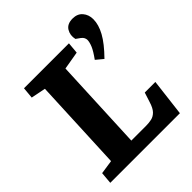

<svg xmlns="http://www.w3.org/2000/svg" viewBox="-213 -917 1051 1051"><g transform="rotate(-45 312.5 -391.0)"><path d="M38 -69 119 -81 143 -617 58 -634 64 -700H412L406 -634L301 -616L277 -82H390Q414 -82 434 -86.5Q454 -91 470 -107.5Q486 -124 497 -160L515 -216H597L571 0H32ZM489 -502 448 -536Q477 -576 487 -600.5Q497 -625 497 -642Q497 -649 493 -658Q489 -667 478 -675L454 -692Q446 -727 463 -754.5Q480 -782 522 -782Q559 -782 579.5 -758Q600 -734 600 -699Q600 -657 574 -609.5Q548 -562 489 -502Z"/></g></svg>

Font: Literata 12pt
Style: Bold Italic
Weight: 700
Italic angle: -2°
Designer: Latin by Veronika Burian and Jose Scaglione. Greek by Irene Vlachou. Cyrillic by Vera Evstafieva
Foundry: TypeTogether
Version: Version 3.002